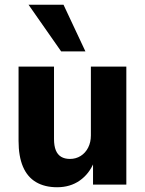

<svg xmlns="http://www.w3.org/2000/svg" viewBox="-20 -776 611 807"><path d="M220 11Q168 11 131.5 -10.5Q95 -32 76.5 -75.5Q58 -119 58 -184V-496H207V-192Q207 -163 214.5 -144.5Q222 -126 237 -117Q252 -108 274 -108Q299 -108 319 -120.5Q339 -133 350.5 -155.5Q362 -178 362 -207V-496H511V0H371V-94H375Q355 -45 315 -17Q275 11 220 11ZM237 -560 100 -756H247L339 -560Z"/></svg>

Font: Nunito Sans 10pt SemiCondensed ExtraBold
Style: Regular
Weight: 800
Width: 4
Designer: Vernon Adams
Foundry: Vernon Adams
Version: Version 3.101;gftools[0.9.27]